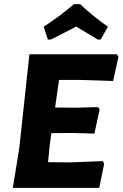

<svg xmlns="http://www.w3.org/2000/svg" viewBox="-20 -907 592 927"><path d="M211 -716 191 -778Q270 -829 337 -887H367Q423 -833 501 -778L466 -716H452Q369 -766 348 -779Q338 -773 226 -716ZM476 -129 483 -117 459 0H42L73 -191L122 -645H544L552 -633L526 -516L374 -521H265L246 -388L350 -387L453 -390L461 -379L436 -262L324 -265L228 -264L220 -206L212 -124L317 -123Z"/></svg>

Font: Alegreya Sans ExtraBold
Style: Italic
Weight: 800
Italic angle: -7°
Designer: Juan Pablo del Peral
Foundry: Huerta Tipografica
Version: Version 2.007